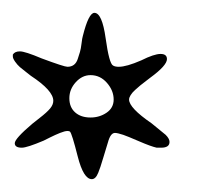

<svg xmlns="http://www.w3.org/2000/svg" viewBox="-20 -776 323 299"><path d="M240 -684Q240 -674 214 -655Q213 -654 207.5 -650Q202 -646 198.5 -643Q195 -640 190.5 -636Q186 -632 183.5 -628Q181 -624 181 -621Q181 -608 216 -584Q222 -579 238 -566Q244 -560 244 -555Q244 -546 231 -546H224Q215 -548 196.5 -556Q178 -564 172 -566Q163 -569 159 -569Q152 -569 148 -554Q146 -548 141 -531Q136 -514 133 -507Q129 -497 123 -497Q110 -497 101 -532.5Q92 -568 89 -571Q88 -572 85 -572Q81 -572 73.5 -569Q66 -566 58 -562Q50 -558 48 -557Q22 -546 14 -546Q3 -546 3 -553Q3 -560 30 -583Q31 -584 42 -592.5Q53 -601 58 -607Q63 -613 63 -619Q63 -635 28 -658Q27 -659 21 -663.5Q15 -668 11 -671.5Q7 -675 3.5 -680Q0 -685 0 -688V-691Q3 -696 11 -696Q19 -696 45 -685Q80 -672 85 -672Q91 -672 95 -675Q99 -678 101 -684Q103 -690 104.5 -695Q106 -700 107 -708.5Q108 -717 109 -720Q118 -756 127 -756Q139 -756 144.5 -716.5Q150 -677 156 -674Q159 -672 165 -672Q177 -672 200 -682Q220 -692 230 -692Q240 -692 240 -684ZM121 -593Q135 -593 146 -600.5Q157 -608 157 -621Q157 -635 146.5 -647Q136 -659 121 -659Q108 -659 98 -648Q88 -637 88 -623Q88 -609 97 -601Q106 -593 121 -593Z"/></svg>

Font: Fedorovsk Unicode
Style: Medium
Weight: 500
Designer: Aleksandr Andreev and Nikita Simmons
Version: Version 3.2